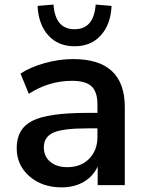

<svg xmlns="http://www.w3.org/2000/svg" viewBox="-20 -806 639 836"><path d="M248 9.8Q163.1 9.8 107.9 -38.6Q52.7 -86.9 52.7 -161.1Q52.7 -245.1 120.6 -279.8Q188.5 -314.5 359.4 -314.5H404.3V-351.6Q404.3 -406.2 378.4 -430.2Q352.5 -454.1 293.9 -454.1Q192.4 -454.1 105.5 -397.5L69.3 -485.4Q111.3 -513.7 174.3 -531.2Q237.3 -548.8 298.8 -548.8Q523.4 -548.8 523.4 -339.8V0H405.3V-81.1Q385.7 -38.1 344.7 -14.2Q303.7 9.8 248 9.8ZM143.6 -780.3 212.9 -786.1Q220.7 -678.7 304.7 -678.7Q388.7 -678.7 396.5 -786.1L465.8 -780.3Q461.9 -699.2 418.9 -651.9Q376 -604.5 304.7 -604.5Q233.4 -604.5 190.4 -651.9Q147.5 -699.2 143.6 -780.3ZM170.9 -164.1Q170.9 -125 198.7 -101.6Q226.6 -78.1 273.4 -78.1Q332 -78.1 368.2 -114.7Q404.3 -151.4 404.3 -210V-247.1H360.4Q253.9 -247.1 212.4 -228.5Q170.9 -210 170.9 -164.1Z"/></svg>

Font: Min Sans SemiBold
Style: Regular
Weight: 600
Designer: Jinseong-Kim, NotoSansCJK, Nunito
Foundry: Jinseong-Kim
Version: Version 1.400;Glyphs 3.1.2 (3151)